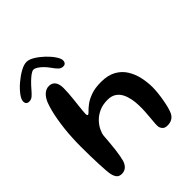

<svg xmlns="http://www.w3.org/2000/svg" viewBox="-256 -944 1098 1098"><g transform="rotate(-45 293.0 -394.5)"><path d="M83 25Q64 25 53.5 14.2Q43 3.5 37.5 -19.5Q35 -31 33.2 -53Q31.5 -75 30 -105.5Q28.5 -136 27.8 -173.2Q27 -210.5 27 -253.5Q27 -286 28.8 -320.5Q30.5 -355 34.2 -388.8Q38 -422.5 43.5 -454.8Q49 -487 56.2 -515.2Q63.5 -543.5 72.5 -566.5Q85.5 -596 103.5 -611Q121.5 -626 143.5 -626Q167.5 -626 181 -608.8Q194.5 -591.5 194.5 -557.5Q194.5 -539.5 193 -517.5Q191.5 -495.5 189 -473Q186.5 -450.5 184.2 -429.5Q182 -408.5 180.2 -392Q178.5 -375.5 178.5 -366Q178.5 -351 184.5 -351Q190 -351 201.2 -363.2Q212.5 -375.5 233.2 -391.2Q254 -407 287.5 -419.2Q321 -431.5 370.5 -431.5Q425.5 -431.5 461.8 -411.2Q498 -391 519 -357.2Q540 -323.5 549 -282.5Q558 -241.5 558 -200.5Q558 -180 555.2 -155Q552.5 -130 548 -104.8Q543.5 -79.5 537.8 -57.5Q532 -35.5 525 -21Q516 -3.5 500.8 5.2Q485.5 14 463.5 14Q445.5 14 436 6Q426.5 -2 422 -15Q420 -25.5 421.2 -44.2Q422.5 -63 424.8 -86.8Q427 -110.5 428.5 -136.2Q430 -162 429 -186Q428.5 -212 423.2 -237.8Q418 -263.5 406.8 -285.2Q395.5 -307 375.2 -320Q355 -333 324 -333Q285.5 -333 256.2 -319.8Q227 -306.5 207.2 -286Q187.5 -265.5 176.8 -243.5Q166 -221.5 164 -204.5Q161.5 -171.5 159 -144.2Q156.5 -117 153.8 -94.5Q151 -72 147.5 -54Q144 -36 140 -21Q132 2 117.8 13.5Q103.5 25 83 25ZM1.5 -642Q-23.5 -642 -23.5 -667.5Q-23.5 -684 -5.2 -708.5Q13 -733 41 -757Q69 -781 98.5 -797.5Q128 -814 150 -814Q170.5 -814 196.8 -798Q223 -782 247.8 -758.5Q272.5 -735 288.5 -711.2Q304.5 -687.5 304.5 -672.5Q304.5 -660 298.2 -653.2Q292 -646.5 281 -646.5Q264.5 -646.5 252.5 -658Q240.5 -669.5 224.5 -692.5Q213.5 -708 199.5 -722.2Q185.5 -736.5 171.5 -745.5Q157.5 -754.5 146.5 -754.5Q137 -754.5 122 -743.8Q107 -733 90.5 -716.8Q74 -700.5 60 -684Q41.5 -662 29.2 -652Q17 -642 1.5 -642Z"/></g></svg>

Font: Gluten
Style: Regular
Weight: 400
Designer: Tyler Finck
Foundry: Etcetera Type Company
Version: Version 1.300